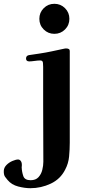

<svg xmlns="http://www.w3.org/2000/svg" viewBox="-90 -799 490 1010"><path d="M277 -48Q277 -13 273.5 24Q270 61 253 93Q228 143 177 167Q126 191 70 191Q40 191 5.5 182Q-29 173 -50 148Q-55 142 -63 131.5Q-71 121 -70 99Q-69 82 -55.5 68.5Q-42 55 -24 47.5Q-6 40 5 40Q15 40 21 50.5Q27 61 24 81Q25 105 32.5 127Q40 149 71 149Q98 149 112.5 133Q127 117 132.5 94.5Q138 72 138 52Q138 -25 137.5 -101.5Q137 -178 137 -255V-447Q137 -455 136 -468Q135 -481 122 -481Q109 -481 92 -478.5Q75 -476 64 -476Q47 -476 47 -491Q47 -506 62 -509Q75 -511 89 -513Q103 -515 116 -517Q150 -522 182.5 -529Q215 -536 248 -543Q251 -544 254 -544Q257 -544 260 -544Q267 -544 272 -541Q277 -538 277 -531ZM275 -700Q275 -667 252 -644Q229 -621 196 -621Q163 -621 140 -644Q117 -667 117 -700Q117 -733 140 -756Q163 -779 196 -779Q229 -779 252 -756Q275 -733 275 -700Z"/></svg>

Font: Kaisei Tokumin ExtraBold
Style: Regular
Weight: 800
Designer: Font-Kai, 金井和夫
Foundry: KAZUO KANAI
Version: Version 5.003